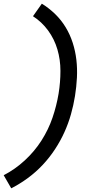

<svg xmlns="http://www.w3.org/2000/svg" viewBox="-44 -861 564 1042"><path d="M17 161 -24 90Q38 58 91 9Q144 -40 181.5 -99Q219 -158 241 -222.5Q263 -287 274 -353Q284 -415 284 -476Q284 -537 267.5 -593Q251 -649 217 -695.5Q183 -742 135 -773L183 -841Q222 -817 255 -785Q288 -753 312 -713.5Q336 -674 350.5 -629Q365 -584 370.5 -536.5Q376 -489 373.5 -439.5Q371 -390 363 -340Q355 -290 341 -240.5Q327 -191 305.5 -143.5Q284 -96 254.5 -51Q225 -6 188 33.5Q151 73 107.5 105Q64 137 17 161Z"/></svg>

Font: Iosevka SS04 Medium Oblique
Style: Regular
Weight: 500
Italic angle: -9°
Monospace: yes
Designer: Belleve Invis
Foundry: Belleve Invis
Version: Version 19.0.0; ttfautohint (v1.8.4)